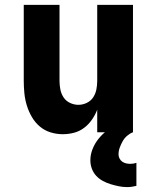

<svg xmlns="http://www.w3.org/2000/svg" viewBox="-20 -540 640 784"><path d="M236 8Q211 8 186.5 0.5Q162 -7 142.5 -23.5Q123 -40 110 -62.5Q97 -85 89.5 -109.5Q82 -134 79.5 -159.5Q77 -185 77 -210V-520H223V-210Q223 -192 226.5 -174.5Q230 -157 239.5 -142.5Q249 -128 265.5 -120Q282 -112 300 -112Q318 -112 334.5 -120Q351 -128 360.5 -142.5Q370 -157 373.5 -174.5Q377 -192 377 -210V-520H523V0H377V-92Q369 -71 355.5 -51.5Q342 -32 323.5 -18Q305 -4 282.5 2Q260 8 236 8ZM499 224Q482 224 465 220.5Q448 217 431.5 212Q415 207 399.5 198.5Q384 190 372.5 177.5Q361 165 355 148.5Q349 132 349 115Q349 93 356.5 72.5Q364 52 376.5 34.5Q389 17 405.5 2.5Q422 -12 441 -22Q460 -32 480.5 -38Q501 -44 523 -46V0Q510 5 499 14.5Q488 24 481 36.5Q474 49 469 62.5Q464 76 464 91Q464 99 468 107Q472 115 479 120Q486 125 494.5 127Q503 129 512 129Q518 129 524.5 128Q531 127 537 125V219Q528 221 518.5 222.5Q509 224 499 224Z"/></svg>

Font: Iosevka Heavy Extended
Style: Regular
Weight: 900
Width: 7
Monospace: yes
Designer: Belleve Invis
Foundry: Belleve Invis
Version: Version 32.5.0; ttfautohint (v1.8.4)